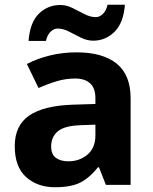

<svg xmlns="http://www.w3.org/2000/svg" viewBox="-20 -777 644 807"><path d="M302 -557Q412 -557 470.5 -509.5Q529 -462 529 -364V0H425L396 -74H392Q357 -30 318 -10Q279 10 211 10Q138 10 90 -32.5Q42 -75 42 -163Q42 -250 103 -291.5Q164 -333 286 -337L381 -340V-364Q381 -407 358.5 -427Q336 -447 296 -447Q256 -447 218 -435.5Q180 -424 142 -407L93 -508Q137 -531 190.5 -544Q244 -557 302 -557ZM323 -251Q251 -249 223 -225Q195 -201 195 -162Q195 -128 215 -113.5Q235 -99 267 -99Q315 -99 348 -127.5Q381 -156 381 -208V-253ZM100 -605Q106 -683 143.5 -719.5Q181 -756 233 -756Q260 -756 285.5 -743Q311 -730 335.5 -717.5Q360 -705 383 -705Q398 -705 412 -718Q426 -731 432 -757H505Q499 -680 461 -643Q423 -606 372 -606Q346 -606 320.5 -618.5Q295 -631 270.5 -644Q246 -657 222 -657Q207 -657 193 -644Q179 -631 173 -605Z"/></svg>

Font: Noto Sans Tangsa
Style: Bold
Weight: 700
Version: Version 1.504